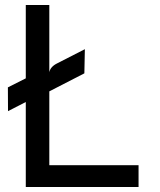

<svg xmlns="http://www.w3.org/2000/svg" viewBox="-20 -747 640 767"><path d="M177 -87H533.5V0H83V-339.5L12 -303L11.5 -398L83 -434V-727H177V-458.5Q181.5 -481 209.5 -494.5L319 -550.5L317 -454L177 -382Z"/></svg>

Font: SplineSansMono30
Style: Regular
Weight: 400
Designer: Eben Sorkin, Mirko Velimirovic
Foundry: Sorkin Type
Version: Version 1.000